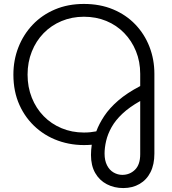

<svg xmlns="http://www.w3.org/2000/svg" viewBox="-20 -733 875 975"><path d="M606 222Q560 222 522.5 202.5Q485 183 463.5 145.5Q442 108 442 54Q442 42 443 28.5Q444 15 446 2Q364 9 292 -13Q220 -35 165 -83Q110 -131 79 -199.5Q48 -268 48 -354Q48 -428 73.5 -493Q99 -558 146 -607.5Q193 -657 259 -685Q325 -713 406 -713Q488 -713 554 -685.5Q620 -658 667 -609Q714 -560 739 -495.5Q764 -431 764 -358V47Q764 102 744.5 141Q725 180 689 201Q653 222 606 222ZM601 155Q639 155 665.5 129Q692 103 692 50V-220Q637 -189 601.5 -155.5Q566 -122 546.5 -87Q527 -52 519 -17.5Q511 17 511 47Q511 82 523.5 106.5Q536 131 557 143Q578 155 601 155ZM406 -60Q424 -60 438 -61.5Q452 -63 469 -66Q483 -104 509.5 -144Q536 -184 580.5 -222.5Q625 -261 692 -296V-358Q692 -420 670.5 -473Q649 -526 610.5 -565.5Q572 -605 520 -626.5Q468 -648 406 -648Q345 -648 292.5 -626Q240 -604 201.5 -564.5Q163 -525 141.5 -471Q120 -417 120 -354Q120 -291 141.5 -237Q163 -183 201.5 -143.5Q240 -104 292.5 -82Q345 -60 406 -60Z"/></svg>

Font: MuseoModerno Thin Light
Style: Regular
Weight: 300
Version: Version 1.003